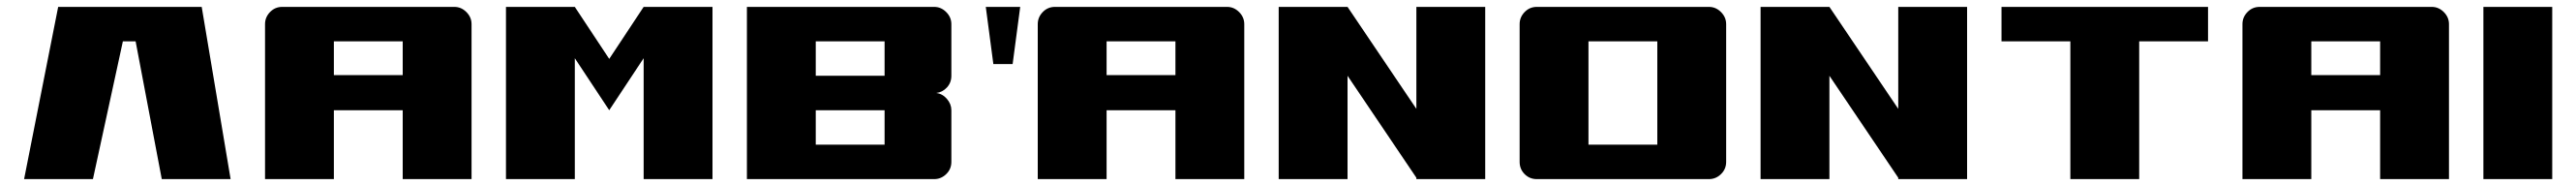

<svg xmlns="http://www.w3.org/2000/svg" viewBox="-20 -520 7485 540"><path d="M149 -500H566L650 0H450L374 -400H337L250 0H50Z M750 -450Q750 -470 764.5 -485Q779 -500 800 -500H1300Q1320 -500 1335 -485Q1350 -470 1350 -450V0H1150V-200H950V0H750ZM1150 -302V-400H950V-302Z M1850 -500H2050V0H1850V-351L1750 -200L1650 -351V0H1450V-500H1650L1750 -349Z M2150 0V-500H2694Q2714 -500 2729 -485Q2744 -470 2744 -450V-300Q2744 -280 2731 -266Q2718 -252 2700 -250Q2718 -248 2731 -233Q2744 -218 2744 -200V-50Q2744 -29 2729 -14.5Q2714 0 2694 0ZM2550 -400H2350V-300H2550ZM2350 -100H2550V-200H2350Z M2995 -450Q2995 -470 3009.5 -485Q3024 -500 3045 -500H3545Q3565 -500 3580 -485Q3595 -470 3595 -450V0H3395V-200H3195V0H2995ZM3395 -302V-400H3195V-302ZM2844 -500H2944L2922 -334H2866Z M3695 -500H3895L4095 -204V-500H4295V0H4095V-4L3895 -300V0H3695Z M4945 -500Q4965 -500 4980 -485Q4995 -470 4995 -450V-50Q4995 -29 4980 -14.5Q4965 0 4945 0H4445Q4424 0 4409.5 -14.5Q4395 -29 4395 -50V-450Q4395 -470 4409.5 -485Q4424 -500 4445 -500ZM4595 -400V-100H4795V-400Z M5095 -500H5295L5495 -204V-500H5695V0H5495V-4L5295 -300V0H5095Z M5795 -500H6395V-400H6195V0H5995V-400H5795Z M6495 -450Q6495 -470 6509.5 -485Q6524 -500 6545 -500H7045Q7065 -500 7080 -485Q7095 -470 7095 -450V0H6895V-200H6695V0H6495ZM6895 -302V-400H6695V-302Z M7195 -500H7395V0H7195Z"/></svg>

Font: Tokeely Brookings
Style: Regular
Weight: 400
Designer: Peter Wiegel
Foundry: Peter Wiegel
Version: Version 2.001